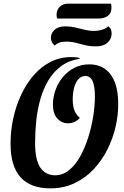

<svg xmlns="http://www.w3.org/2000/svg" viewBox="-20 -1014 684 1056"><path d="M257 22Q148 22 93 -39Q38 -100 38 -224Q38 -295 53 -363.5Q68 -432 96.5 -493Q125 -554 165.5 -600.5Q206 -647 258 -673.5Q310 -700 372 -700Q385 -700 396 -699Q407 -698 418 -695V-691Q358 -681 316 -650Q274 -619 246 -572Q218 -525 202 -468.5Q186 -412 179.5 -350.5Q173 -289 173 -228Q173 -135 201.5 -92.5Q230 -50 284 -50Q326 -50 361 -79Q396 -108 422 -155.5Q448 -203 466 -260.5Q484 -318 493 -376.5Q502 -435 502 -485Q502 -539 489.5 -567.5Q477 -596 449 -596Q427 -596 411.5 -579Q396 -562 388 -533Q380 -504 380 -467Q380 -428 390.5 -404Q401 -380 419 -366Q405 -350 389 -343Q373 -336 354 -336Q319 -336 295 -362.5Q271 -389 271 -440Q271 -479 285 -518.5Q299 -558 325.5 -590Q352 -622 389 -641Q426 -660 470 -660Q523 -660 558.5 -634Q594 -608 612 -560.5Q630 -513 630 -446Q631 -384 616 -318Q601 -252 570.5 -191.5Q540 -131 495 -83Q450 -35 390 -6.5Q330 22 257 22ZM509 -759Q475 -759 448.5 -765.5Q422 -772 397.5 -778.5Q373 -785 343 -785Q320 -785 305 -779Q290 -773 281 -763Q268 -775 264 -785.5Q260 -796 260 -806Q260 -832 280.5 -850.5Q301 -869 340 -869Q368 -869 393.5 -863Q419 -857 445 -850.5Q471 -844 497 -844Q521 -844 544 -851.5Q567 -859 575 -870Q586 -862 590 -851.5Q594 -841 594 -830Q594 -800 571.5 -779.5Q549 -759 509 -759ZM294 -912Q293 -917 292 -921.5Q291 -926 291 -931Q291 -959 308.5 -976.5Q326 -994 355 -994H590Q592 -989 592.5 -983Q593 -977 593 -971Q593 -942 573.5 -927Q554 -912 521 -912Z"/></svg>

Font: Sansita Swashed Light Medium
Style: Regular
Weight: 500
Version: Version 1.003